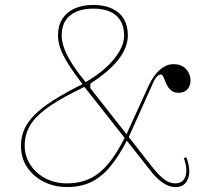

<svg xmlns="http://www.w3.org/2000/svg" viewBox="-20 -743 827 778"><path d="M252 15Q201 15 158.5 -6Q116 -27 90.5 -64.5Q65 -102 65 -153Q65 -188 78 -218Q91 -248 119.5 -277Q148 -306 196 -336.5Q244 -367 314 -402Q277 -451 255.5 -485.5Q234 -520 224.5 -547Q215 -574 215 -599Q215 -638 232 -665.5Q249 -693 281 -708Q313 -723 358 -723Q402 -723 433.5 -708.5Q465 -694 481.5 -666.5Q498 -639 498 -600Q498 -551 460.5 -502.5Q423 -454 346 -404V-384L325 -409Q374 -437 409 -469Q444 -501 463.5 -534.5Q483 -568 483 -599Q483 -635 468 -659.5Q453 -684 425.5 -696Q398 -708 358 -708Q298 -708 264 -680.5Q230 -653 230 -599Q230 -575 240.5 -546Q251 -517 273.5 -482.5Q296 -448 331 -405L598 -65Q625 -31 646.5 -15.5Q668 0 690 0Q713 0 724 -14Q735 -28 735 -53Q735 -64 732.5 -76.5Q730 -89 725 -102L735 -106Q741 -90 744 -75.5Q747 -61 747 -49Q747 -30 740.5 -15.5Q734 -1 722 7Q710 15 691 15Q674 15 657.5 7.5Q641 0 623.5 -15Q606 -30 587 -55L322 -391L278 -369Q207 -333 163 -299.5Q119 -266 99.5 -230.5Q80 -195 80 -153Q80 -112 102 -77Q124 -42 163 -21Q202 0 252 0Q328 0 381.5 -42.5Q435 -85 486 -186L495 -175Q460 -107 424 -65Q388 -23 346.5 -4Q305 15 252 15ZM704 -367Q687 -367 676.5 -374.5Q666 -382 659.5 -393Q653 -404 649 -415Q645 -426 641 -433.5Q637 -441 631 -441Q622 -441 613 -429.5Q604 -418 593 -391L501 -186L492 -198L583 -397Q602 -438 628 -460.5Q654 -483 683 -483Q707 -483 722 -473Q737 -463 744.5 -448Q752 -433 752 -417Q752 -407 749 -398Q746 -389 740 -382Q734 -375 725 -371Q716 -367 704 -367Z"/></svg>

Font: Kalnia Thin
Style: Regular
Weight: 100
Version: Version 1.105